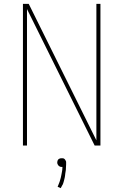

<svg xmlns="http://www.w3.org/2000/svg" viewBox="-20 -755 640 996"><path d="M99 0V-735H129L480 -27V-735H501V0H471L120 -708V0ZM295 221 279 214Q280 211 281.5 207.5Q283 204 284.5 200Q286 196 287.5 192.5Q289 189 290 185.5Q291 182 292 178.5Q293 175 294 171.5Q295 168 296 164Q297 160 297.5 156.5Q298 153 299 149Q300 145 300.5 141Q301 137 302 132.5Q303 128 303 126L304 111H300Q297 111 294.5 110.5Q292 110 289.5 108.5Q287 107 285 105.5Q283 104 281.5 101.5Q280 99 278.5 96Q277 93 277 91V88Q277 86 277.5 83Q278 80 279 77.5Q280 75 281.5 73Q283 71 285.5 69.5Q288 68 291 67Q294 66 296 66H300Q303 66 305.5 66Q308 66 310.5 67Q313 68 315 70Q317 72 318.5 74.5Q320 77 321.5 80Q323 83 323 84V88Q323 93 323 98Q323 103 322.5 107.5Q322 112 322 117Q322 122 321.5 127Q321 132 320 136.5Q319 141 318.5 146Q318 151 317.5 155.5Q317 160 316 165Q315 170 313.5 175.5Q312 181 311 185.5Q310 190 308 195.5Q306 201 305 203L303 206Z"/></svg>

Font: Iosevka Aile Thin
Style: Regular
Weight: 100
Designer: Belleve Invis
Foundry: Belleve Invis
Version: Version 31.1.0; ttfautohint (v1.8.4)